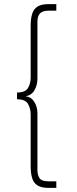

<svg xmlns="http://www.w3.org/2000/svg" viewBox="-20 -708 377 936"><path d="M63 -257Q104 -257 116.8 -279.5Q129.5 -302 129.5 -329.5V-583Q129.5 -617 136.8 -640.5Q144 -664 163 -676Q182 -688 217 -688H254.5V-656H217Q188.5 -656 175.5 -643.2Q162.5 -630.5 162.5 -601.5V-325.5Q162.5 -292 147.2 -267Q132 -242 104 -239Q132 -235.5 147.2 -211.5Q162.5 -187.5 162.5 -154.5V121.5Q162.5 143.5 172.2 159.8Q182 176 217 176H254.5V208H217Q182 208 163 196Q144 184 136.8 160.5Q129.5 137 129.5 103V-150.5Q129.5 -178 116.8 -201Q104 -224 63 -224Z"/></svg>

Font: League Spartan Thin
Style: Regular
Weight: 100
Foundry: The League of Moveable Type
Version: Version 2.002